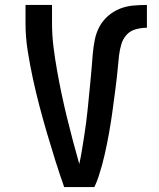

<svg xmlns="http://www.w3.org/2000/svg" viewBox="-20 -755 640 775"><path d="M239 0Q220 -54 203 -108Q186 -162 170 -216.5Q154 -271 139.5 -326Q125 -381 113 -436.5Q101 -492 92 -548.5Q83 -605 83 -662V-735H190V-662Q190 -613 196 -565Q202 -517 210.5 -469.5Q219 -422 229 -374.5Q239 -327 250.5 -280Q262 -233 274.5 -186Q287 -139 300 -93Q306 -120 310.5 -148Q315 -176 319.5 -203.5Q324 -231 327.5 -259Q331 -287 334 -315Q337 -343 339.5 -371Q342 -399 345 -426.5Q348 -454 350 -482Q352 -510 354.5 -538Q357 -566 362.5 -594Q368 -622 381 -646.5Q394 -671 415.5 -690Q437 -709 463 -719.5Q489 -730 517 -732.5Q545 -735 573 -735V-643Q551 -643 528.5 -637Q506 -631 491 -614.5Q476 -598 469.5 -575.5Q463 -553 460.5 -531Q458 -509 456 -486.5Q454 -464 451.5 -441.5Q449 -419 446 -396.5Q443 -374 440 -351.5Q437 -329 434 -306.5Q431 -284 427.5 -262Q424 -240 420 -217.5Q416 -195 411.5 -173Q407 -151 402 -129Q397 -107 391 -85.5Q385 -64 378 -42.5Q371 -21 361 0Z"/></svg>

Font: Iosevka Curly SmBdEx
Style: Regular
Weight: 600
Width: 7
Monospace: yes
Designer: Belleve Invis
Foundry: Belleve Invis
Version: Version 11.1.0; ttfautohint (v1.8.3)